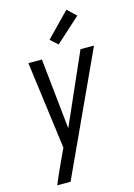

<svg xmlns="http://www.w3.org/2000/svg" viewBox="-143 -838 786 1125"><g transform="rotate(-15 250.0 -275.0)"><path d="M59 215Q73 182 87 149.5Q101 117 117 84L151 11L81 -520H163L208 -91L397 -520H479L140 215ZM281 -580 236 -620 377 -765 430 -715Z"/></g></svg>

Font: Iosevka Oblique
Style: Regular
Weight: 400
Italic angle: -9°
Monospace: yes
Designer: Belleve Invis
Foundry: Belleve Invis
Version: Version 32.5.0; ttfautohint (v1.8.4)